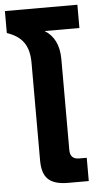

<svg xmlns="http://www.w3.org/2000/svg" viewBox="-64 -828 438 863"><g transform="rotate(-5 155.5 -397.0)"><path d="M209 0H301V-105H267C239 -105 226 -119 226 -147V-555C226 -620 204 -663 162 -689H319V-794H-8V-695C59 -672 91 -632 91 -551V-112C91 -35 122 0 209 0Z"/></g></svg>

Font: Kanit Medium
Style: Regular
Weight: 500
Designer: Katatrad Team
Foundry: CadsonDemak
Version: Version 1.000;PS 001.000;hotconv 1.0.88;makeotf.lib2.5.64775